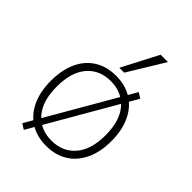

<svg xmlns="http://www.w3.org/2000/svg" viewBox="-223 -859 999 999"><g transform="rotate(45 276.5 -359.0)"><path d="M276 8Q208 8 158 -23Q108 -54 81 -112Q54 -170 54 -250Q54 -330 81 -388Q108 -446 158 -477Q208 -508 276 -508Q344 -508 394 -477Q444 -446 471.5 -388Q499 -330 499 -250Q499 -170 471.5 -112Q444 -54 394 -23Q344 8 276 8ZM276 -31Q358 -31 407 -87.5Q456 -144 456 -250Q456 -356 407 -412.5Q358 -469 276 -469Q194 -469 145.5 -412.5Q97 -356 97 -250Q97 -144 145.5 -87.5Q194 -31 276 -31ZM135 31 105 12 419 -531 449 -512ZM258 -549 362 -749H416L294 -549Z"/></g></svg>

Font: Mulish ExtraLight
Style: Regular
Weight: 200
Designer: Vernon Adams
Foundry: Vernon Adams
Version: Version 3.603